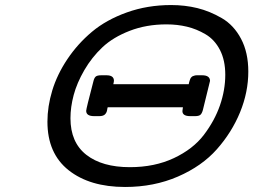

<svg xmlns="http://www.w3.org/2000/svg" viewBox="-20 -726 999 757"><path d="M167 -246.1Q167 -306.2 186 -369.1Q205.1 -432.1 245.6 -492.7Q286.1 -553.2 342.5 -600.6Q398.9 -647.9 480 -677Q561 -706.1 654.8 -706.1Q709 -706.1 758.1 -694.1Q807.1 -682.1 854.5 -654.5Q901.9 -627 930.4 -573Q959 -519 959 -443.8Q959 -362.8 926.5 -283.4Q894 -204.1 835 -137.5Q775.9 -70.8 681.4 -29.8Q586.9 11.2 473.1 11.2Q334 11.2 250.5 -54.9Q167 -121.1 167 -246.1ZM257.8 -259.8Q257.8 -164.6 320.3 -115.7Q382.8 -66.9 492.2 -66.9Q589.4 -66.9 665.3 -102.5Q741.2 -138.2 783.7 -194.1Q826.2 -250 847.2 -310.5Q868.2 -371.1 868.2 -431.2Q868.2 -488.3 847.2 -529.1Q826.2 -569.8 790.5 -590.8Q754.9 -611.8 717 -620.8Q679.2 -629.9 636.2 -629.9Q557.1 -629.9 491.5 -604.5Q425.8 -579.1 383.8 -539.6Q341.8 -500 312.5 -449.5Q283.2 -398.9 270.5 -351.3Q257.8 -303.7 257.8 -259.8ZM319.8 -289.1Q319.8 -296.9 348.1 -404.8Q351.1 -418 356.9 -423.6Q362.8 -429.2 378.9 -429.2H399.9Q428.7 -429.2 429.2 -408.2Q429.2 -404.3 426.8 -394H724.1Q724.1 -396 725.6 -400.9Q727.1 -405.8 727.5 -407.5Q728 -409.2 729.5 -413.1Q731 -417 731.9 -418.5Q732.9 -419.9 735.4 -422.4Q737.8 -424.8 740.5 -425.8Q743.2 -426.8 747.1 -428Q751 -429.2 755.9 -429.2H776.9Q807.6 -429.2 808.1 -407.2Q808.1 -406.2 779.8 -292Q775.9 -277.8 769.5 -272.9Q763.2 -268.1 749 -268.1H730Q699.2 -268.1 699.2 -288.1Q699.2 -291 701.2 -303.2H404.8Q403.8 -302.2 402.3 -292.2Q400.9 -282.2 394 -275.1Q387.2 -268.1 371.1 -268.1H351.1Q319.8 -268.1 319.8 -289.1Z"/></svg>

Font: CMU Concrete
Style: BoldItalic
Weight: 700
Italic angle: -14.04°
Version: Version 0.7.0